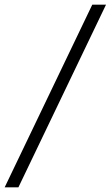

<svg xmlns="http://www.w3.org/2000/svg" viewBox="-75 -755 475 824"><path d="M-55 49 321 -735H380L4 49Z"/></svg>

Font: Archivo SemiExpanded ExtraLight
Style: Italic
Weight: 250
Width: 6
Italic angle: -10°
Designer: Hector Gatti
Foundry: Omnibus-Type
Version: Version 2.001